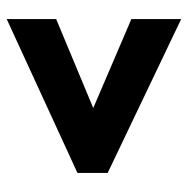

<svg xmlns="http://www.w3.org/2000/svg" viewBox="-14 -640 548 559"><g transform="rotate(90 259.5 -361.0)"><path d="M36 -251V-107L484 -313V-401L36 -615V-470L295 -359Z"/></g></svg>

Font: Noto Sans Sinhala Condensed Black
Style: Regular
Weight: 900
Width: 3
Designer: Jelle Bosma - Monotype Design Team
Foundry: Monotype Imaging Inc.
Version: Version 2.006